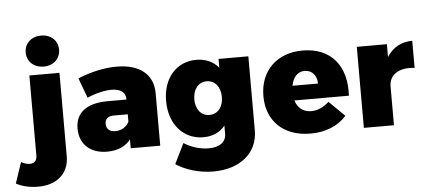

<svg xmlns="http://www.w3.org/2000/svg" viewBox="-148 -942 2855 1284"><g transform="rotate(-5 1279.0 -300.0)"><path d="M166 -803C100 -803 54 -760 54 -699C54 -638 100 -595 166 -595C232 -595 278 -638 278 -699C278 -760 232 -803 166 -803ZM267 17V-544H65V-7C65 28 47 45 17 45C-2 45 -21 39 -41 28L-88 168C-48 190 3 202 59 202C181 203 267 134 267 17Z M652 -552C567 -552 479 -532 390 -496L440 -362C500 -388 561 -401 604 -401C666 -401 698 -374 698 -329V-327H565C428 -325 355 -267 355 -162C355 -60 423 9 539 9C611 9 665 -16 698 -60V0H896V-353C896 -479 805 -552 652 -552ZM606 -123C567 -123 545 -143 545 -177C545 -211 566 -228 606 -228H698V-179C683 -145 647 -123 606 -123Z M1335 -544V-485C1300 -527 1249 -551 1185 -551C1054 -551 961 -449 961 -294C961 -135 1057 -31 1189 -31C1251 -31 1300 -54 1335 -96V-41C1335 12 1292 46 1219 46C1163 46 1100 28 1052 -4L985 132C1044 171 1135 203 1236 203C1414 203 1535 106 1535 -47V-544ZM1242 -176C1187 -176 1150 -221 1150 -288C1150 -356 1187 -402 1242 -402C1298 -402 1335 -357 1335 -288C1335 -221 1298 -176 1242 -176Z M1899 -551C1727 -551 1612 -440 1612 -270C1612 -103 1723 7 1905 7C2008 7 2090 -28 2147 -91L2042 -194C2006 -161 1965 -142 1922 -142C1870 -142 1832 -171 1816 -223H2182C2194 -423 2090 -551 1899 -551ZM1983 -322H1812C1822 -377 1853 -414 1901 -414C1950 -414 1984 -376 1983 -322Z M2465 -458V-544H2263V0H2465V-260C2465 -339 2532 -383 2636 -370V-552C2562 -552 2503 -518 2465 -458Z"/></g></svg>

Font: Montserrat ExtraBold
Style: Regular
Weight: 800
Designer: Julieta Ulanovsky
Foundry: Julieta Ulanovsky
Version: Version 4.000